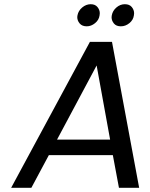

<svg xmlns="http://www.w3.org/2000/svg" viewBox="-20 -892 714 912"><path d="M392 -767Q370 -767 358.5 -780.5Q347 -794 347 -811Q347 -815 348 -819Q352 -841 370.5 -856.5Q389 -872 411 -872Q432 -872 443 -858.5Q454 -845 454 -829Q454 -824 453 -819Q450 -797 431.5 -782Q413 -767 392 -767ZM554 -767Q532 -767 521 -780.5Q510 -794 510 -810Q510 -815 511 -819Q515 -841 533 -856.5Q551 -872 573 -872Q595 -872 606 -858.5Q617 -845 617 -829Q617 -824 616 -819Q613 -797 594.5 -782Q576 -767 554 -767ZM516 -155H212L129 0H33L407 -693H512L641 0H545ZM503 -229 439 -581 251 -229Z"/></svg>

Font: Fz Poppins
Style: Italic
Weight: 400
Italic angle: -10°
Designer: Ninad Kale (Devanagari), Jonny Pinhorn (Latin)
Foundry: Indian Type Foundry
Version: Vit hóa bi Vntype.Com & FontZin.Com